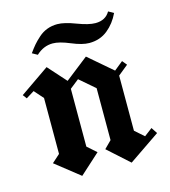

<svg xmlns="http://www.w3.org/2000/svg" viewBox="-92 -648 649 735"><g transform="rotate(-15 232.0 -280.0)"><path d="M165.8 -506.7Q129.2 -506.7 100 -479.2L79.2 -490.8Q91.7 -508.3 101.7 -520Q111.7 -531.7 127.1 -545.4Q142.5 -559.2 161.2 -566.2Q180 -573.3 201.7 -573.3Q229.2 -573.3 273.8 -556.2Q318.3 -539.2 345 -539.2Q385 -539.2 402.5 -570L423.3 -558.3Q405.8 -520.8 375.4 -496.2Q345 -471.7 302.5 -471.7Q275 -471.7 233.3 -489.2Q191.7 -506.7 165.8 -506.7ZM447.5 -95.8 463.3 -71.7 340 12.5 255.8 -63.3 284.2 -91.7V-297.5L224.2 -349.2L188.3 -320.8V-91.7L224.2 -60L144.2 12.5L48.3 -63.3L80 -91.7V-313.3L48.3 -349.2L15.8 -329.2L4.2 -345L120 -425L184.2 -353.3L275.8 -425L370 -344.2L405 -372.5L420 -354.2L380 -321.7V-103.3L415.8 -71.7Z"/></g></svg>

Font: Chomsky
Style: Regular
Weight: 400
Version: Version 2.3